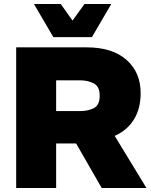

<svg xmlns="http://www.w3.org/2000/svg" viewBox="-20 -941 754 961"><path d="M537 -921 440 -755H247L150 -921H284L343 -838L403 -921ZM61 0V-704H414Q542 -704 613 -641.5Q684 -579 684 -475Q684 -397 650 -342.5Q616 -288 554 -261L713 0H489L361 -223H261V0ZM261 -385H380Q421 -385 450 -400Q479 -415 479 -462Q479 -508 449.5 -523.5Q420 -539 380 -539H261Z"/></svg>

Font: Prodigy Sans ExtraBold
Style: Regular
Weight: 800
Designer: Wei Huang
Foundry: Wei Huang
Version: Version 1.003; ttfautohint (v1.8.3)